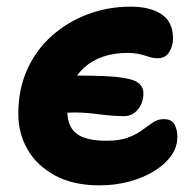

<svg xmlns="http://www.w3.org/2000/svg" viewBox="-20 -543 581 577"><path d="M279 14Q200 14 145.5 -15.5Q91 -45 63 -93.5Q35 -142 35 -201Q35 -275 62 -334.5Q89 -394 136.5 -436Q184 -478 244.5 -500.5Q305 -523 373 -523Q431 -523 465.5 -500Q500 -477 500 -427Q500 -405 488.5 -386.5Q477 -368 454 -368Q442 -368 433.5 -370.5Q425 -373 415.5 -376Q406 -379 393.5 -381.5Q381 -384 363 -384Q322 -384 289 -372.5Q256 -361 232 -339Q208 -317 195 -285.5Q182 -254 182 -213Q182 -181 193.5 -160.5Q205 -140 231 -130Q257 -120 299 -120Q339 -120 364.5 -129.5Q390 -139 408 -152.5Q426 -166 440.5 -175.5Q455 -185 472 -185Q496 -185 504.5 -169Q513 -153 513 -132Q513 -101 494.5 -75Q476 -49 443.5 -29Q411 -9 369 2.5Q327 14 279 14ZM353 -194Q319 -194 278 -199.5Q237 -205 204 -205Q180 -205 155.5 -202Q131 -199 107 -198L101 -310Q127 -313 152.5 -314.5Q178 -316 203 -316Q228 -316 257 -315.5Q286 -315 315.5 -313Q345 -311 370 -305Q389 -301 400 -290Q411 -279 411 -263Q411 -234 394.5 -214Q378 -194 353 -194Z"/></svg>

Font: Shantell Sans
Style: Bold
Weight: 700
Designer: Stephen Nixon, Anya Danilova, Shantell Martin
Foundry: Arrow Type
Version: Version 1.011;[c5ecc13dd]